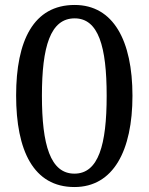

<svg xmlns="http://www.w3.org/2000/svg" viewBox="-20 -744 599 774"><path d="M280 10C437 10 514 -137 514 -358C514 -580 437 -724 281 -724C115 -724 45 -580 45 -359C45 -137 115 10 280 10ZM280 -44C183 -44 149 -160 149 -358C149 -556 183 -670 281 -670C377 -670 410 -556 410 -358C410 -160 377 -44 280 -44Z"/></svg>

Font: Noto Serif Balinese
Style: Regular
Weight: 400
Designer: Monotype Design Team
Foundry: Monotype Imaging Inc.
Version: Version 2.005